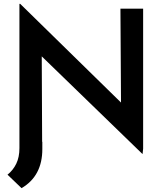

<svg xmlns="http://www.w3.org/2000/svg" viewBox="-20 -774 865 998"><path d="M721 27 197 -481 199 -37H200V1Q200 141 92 204L19 134Q48 111 64.5 77Q81 43 81 -4V-754H85L609 -241L606 -729H724V-1Z"/></svg>

Font: Reem Kufi Medium
Style: Regular
Weight: 500
Designer: Khaled Hosny
Version: Version 1.001